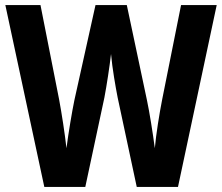

<svg xmlns="http://www.w3.org/2000/svg" viewBox="-20 -734 873 754"><path d="M831 -714H691L617 -344C606 -288 593 -208 588 -152C580 -213 567 -294 557 -341L478 -714H355L272 -340C263 -296 249 -214 241 -152C235 -207 222 -291 212 -344L139 -714H1L154 0H315L390 -351C399 -398 411 -477 416 -522C421 -465 434 -392 442 -351L517 0H679Z"/></svg>

Font: Noto Sans Devanagari UI Condensed
Style: Bold
Weight: 700
Width: 3
Designer: Jelle Bosma - Monotype Design Team
Foundry: Monotype Imaging Inc.
Version: Version 2.004